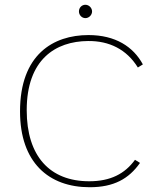

<svg xmlns="http://www.w3.org/2000/svg" viewBox="-20 -775 665 805"><path d="M338 -699C353 -699 366 -712 366 -727C366 -742 353 -755 338 -755C323 -755 311 -743 311 -727C311 -712 323 -699 338 -699ZM356 10C457 10 520 -25 567 -92L546 -105C503 -46 443 -15 354 -15C189 -15 92 -120 92 -313C92 -526 213 -602 349 -603C438 -604 511 -568 558 -492L579 -505C539 -579 464 -628 351 -628C203 -628 64 -546 64 -308C64 -94 184 10 356 10Z"/></svg>

Font: Inconsolata Expanded ExtraLight
Style: Regular
Weight: 200
Width: 7
Monospace: yes
Designer: Raph Levien, Cyreal, Brenton Simpson
Foundry: Raph Levien, Cyreal, Google
Version: Version 3.100